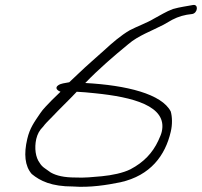

<svg xmlns="http://www.w3.org/2000/svg" viewBox="-20 -719 807 768"><path d="M89 -163C75 -104 79 -55 107 -23C141 5 186 27 272 27C340 32 408 21 462 10C582 -17 641 -97 663 -192C670 -221 669 -252 663 -273C627 -343 487 -378 321 -387C374 -442 433 -493 494 -543C532 -576 588 -596 634 -620L669 -640C694 -653 718 -660 749 -663C771 -667 775 -703 752 -699C726 -694 700 -691 672 -683C644 -673 620 -657 595 -644C571 -629 525 -612 499 -598C464 -578 426 -545 398 -519C365 -489 326 -456 293 -424L257 -390C238 -386 225 -386 213 -378C197 -367 211 -356 222 -352L187 -318C170 -300 152 -283 141 -266C118 -232 99 -207 89 -163ZM125 -163C130 -183 137 -197 153 -213C160 -223 173 -236 189 -252C219 -284 256 -319 287 -352C309 -351 332 -349 360 -346C509 -331 651 -296 627 -192C625 -183 620 -171 613 -156C590 -107 555 -70 502 -42C472 -27 428 -18 387 -14C354 -11 316 -7 281 -9C237 -9 206 -16 183 -29L159 -46C150 -52 143 -60 139 -67C122 -89 117 -127 125 -163Z"/></svg>

Font: Stray Cat
Style: SuExtObl
Weight: 400
Version: Version 1.0